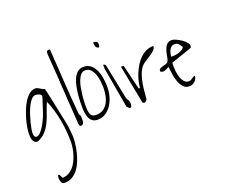

<svg xmlns="http://www.w3.org/2000/svg" viewBox="-175 -1012 2014 1718"><g transform="rotate(-20 832.0 -153.0)"><path d="M127 374Q127 365.2 128.4 356Q129.9 346.7 134.3 344.2Q138.7 341.8 145 349.6Q151.4 357.4 161.1 381.8Q192.4 381.8 218.3 368.7Q244.1 355.5 264.6 333Q285.2 310.5 299.3 281.2Q313.5 252 323.2 220.7Q333 189.5 337.4 158.7Q341.8 127.9 341.8 101.6Q341.8 0 322.3 -106Q302.7 -211.9 262.7 -305.7Q243.2 -262.7 228.5 -216.8Q213.9 -170.9 193.4 -128.4Q172.9 -85.9 143.1 -52.2Q113.3 -18.6 63.5 1Q45.9 1 35.6 -8.3Q25.4 -17.6 20 -31.2Q14.6 -44.9 13.7 -60.1Q12.7 -75.2 12.7 -88.9Q12.7 -110.4 18.1 -146Q23.4 -181.6 35.2 -222.7Q46.9 -263.7 63 -304.7Q79.1 -345.7 100.6 -378.9Q122.1 -412.1 148.4 -432.6Q174.8 -453.1 206.1 -453.1Q215.8 -453.1 225.6 -448.2Q235.4 -443.4 245.1 -437.5L264.6 -425.8Q274.4 -420.9 285.2 -418Q288.1 -405.3 294.9 -376Q301.8 -346.7 309.6 -310.1Q317.4 -273.4 325.7 -232.4Q334 -191.4 341.8 -154.8Q349.6 -118.2 356 -88.4Q362.3 -58.6 364.3 -44.9Q365.2 -38.1 367.7 -22Q370.1 -5.9 371.6 12.2Q373 30.3 374.5 45.9Q376 61.5 376 67.4Q376 95.7 372.1 133.8Q368.2 171.9 358.4 211.9Q348.6 252 333 291Q317.4 330.1 293.9 361.3Q270.5 392.6 238.8 411.6Q207 430.7 166 430.7Q142.6 430.7 134.8 413.1Q127 395.5 127 374ZM45.9 -97.7V-81.1Q45.9 -72.3 47.9 -64Q49.8 -55.7 54.7 -49.3Q59.6 -43 70.3 -43Q87.9 -43.9 106 -62.5Q124 -81.1 139.2 -105.5Q154.3 -129.9 166.5 -154.8Q178.7 -179.7 183.6 -192.4Q187.5 -201.2 195.8 -225.6Q204.1 -250 212.9 -276.9Q221.7 -303.7 229.5 -328.6Q237.3 -353.5 240.2 -363.3V-368.2Q240.2 -376 233.9 -381.8Q227.5 -387.7 219.2 -390.6Q210.9 -393.6 202.1 -395.5Q193.4 -397.5 187.5 -397.5Q166 -397.5 147 -377Q127.9 -356.4 112.3 -325.2Q96.7 -293.9 84.5 -257.3Q72.3 -220.7 63.5 -187Q54.7 -153.3 50.3 -128.4Q45.9 -103.5 45.9 -97.7Z M459 -22.5Q458 -47.9 454.1 -101.1Q450.2 -154.3 445.8 -221.2Q441.4 -288.1 437 -361.8Q432.6 -435.5 428.2 -502.9Q423.8 -570.3 419.4 -623.5Q415 -676.8 414.1 -702.1V-714.8Q414.1 -737.3 436.5 -737.3Q438.5 -737.3 442.4 -736.8Q446.3 -736.3 448.2 -736.3Q454.1 -651.4 459 -573.2Q463.9 -495.1 468.8 -418Q473.6 -340.8 479.5 -263.2Q485.4 -185.5 493.2 -101.6Q503.9 -90.8 504.9 -76.7Q505.9 -62.5 505.9 -47.9Q505.9 -41 505.4 -32.7Q504.9 -24.4 502 -17.1Q499 -9.8 492.7 -4.4Q486.3 1 476.6 1Q467.8 1 464.4 -5.9Q460.9 -12.7 459 -22.5Z M542 -147.5Q542 -167 542.5 -199.7Q543 -232.4 546.9 -270Q550.8 -307.6 558.6 -346.7Q566.4 -385.7 581.1 -417Q595.7 -448.2 618.2 -467.8Q640.6 -487.3 673.8 -487.3Q719.7 -487.3 747.6 -461.9Q775.4 -436.5 790.5 -398.9Q805.7 -361.3 811 -318.8Q816.4 -276.4 816.4 -242.2Q816.4 -205.1 805.7 -162.1Q794.9 -119.1 772.5 -83Q750 -46.9 716.3 -22.9Q682.6 1 635.7 1Q605.5 1 586.9 -13.2Q568.4 -27.3 559.1 -48.8Q549.8 -70.3 545.9 -96.7Q542 -123 542 -147.5ZM575.2 -159.2Q575.2 -140.6 576.2 -120.6Q577.1 -100.6 582 -83Q586.9 -65.4 599.6 -54.7Q612.3 -43.9 636.7 -43.9Q679.7 -43.9 707.5 -63.5Q735.4 -83 752 -113.8Q768.6 -144.5 774.9 -181.6Q781.2 -218.8 781.2 -252.9Q781.2 -274.4 777.8 -308.6Q774.4 -342.8 763.7 -375Q752.9 -407.2 732.4 -430.2Q711.9 -453.1 678.7 -453.1Q655.3 -453.1 638.2 -434.6Q621.1 -416 609.4 -386.7Q597.7 -357.4 591.3 -322.3Q585 -287.1 581.1 -254.9Q577.1 -222.7 576.2 -196.3Q575.2 -169.9 575.2 -159.2Z M848.6 -444.3Q854.5 -444.3 861.8 -440.4Q869.1 -436.5 871.1 -429.7L939.5 -90.8Q951.2 -73.2 956.5 -62.5Q961.9 -51.8 961.9 -34.2Q961.9 -25.4 959 -12.2Q956.1 1 945.3 1H941.4Q939.5 1 939.5 0Q937.5 -1 933.6 -3.9L918.9 -18.6Q916 -21.5 916 -22.5L848.6 -408.2ZM832 -663.1Q853.5 -663.1 863.8 -657.7Q874 -652.3 874 -631.8Q874 -625 873 -615.2Q872.1 -605.5 861.3 -602.5Q841.8 -610.4 836.9 -627.9Q832 -645.5 832 -663.1Z M1017.6 -373 1075.2 -135.7H1086.9Q1089.8 -167 1098.1 -202.1Q1106.4 -237.3 1121.1 -272Q1135.7 -306.6 1155.8 -338.9Q1175.8 -371.1 1201.2 -395.5Q1226.6 -419.9 1258.3 -434.6Q1290 -449.2 1328.1 -449.2Q1328.1 -425.8 1309.1 -408.2Q1290 -390.6 1263.7 -374Q1237.3 -357.4 1209.5 -338.9Q1181.6 -320.3 1166 -293.9Q1149.4 -267.6 1139.2 -232.9Q1128.9 -198.2 1122.6 -161.6Q1116.2 -125 1113.3 -88.4Q1110.4 -51.8 1108.4 -22.5Q1102.5 -13.7 1096.2 -6.3Q1089.8 1 1080.1 1Q1076.2 1 1070.3 -1.5Q1064.5 -3.9 1062.5 -11.7L992.2 -373Z M1391.6 -226.6Q1369.1 -212.9 1345.7 -205.6Q1322.3 -198.2 1307.6 -214.8Q1307.6 -233.4 1320.3 -239.7Q1333 -246.1 1349.1 -250Q1365.2 -253.9 1381.3 -259.8Q1397.5 -265.6 1403.3 -283.2Q1409.2 -302.7 1414.1 -330.1Q1418.9 -357.4 1427.7 -382.8Q1436.5 -408.2 1453.1 -425.3Q1469.7 -442.4 1499 -442.4Q1515.6 -442.4 1540.5 -431.2Q1565.4 -419.9 1587.9 -404.3Q1610.4 -388.7 1626 -371.1Q1641.6 -353.5 1641.6 -338.9Q1641.6 -332 1640.1 -326.2Q1638.7 -320.3 1629.9 -316.4L1437.5 -250L1436.5 -245.1Q1436.5 -241.2 1435.5 -234.4V-222.7Q1435.5 -215.8 1435.5 -212.9Q1435.5 -193.4 1438.5 -164.6Q1441.4 -135.7 1450.7 -108.9Q1460 -82 1476.6 -62.5Q1493.2 -43 1521.5 -43Q1532.2 -43 1539.6 -47.4Q1546.9 -51.8 1554.2 -57.1Q1561.5 -62.5 1568.8 -66.9Q1576.2 -71.3 1585.9 -71.3Q1585.9 -56.6 1579.6 -43.5Q1573.2 -30.3 1562.5 -20.5Q1551.8 -10.7 1538.1 -4.9Q1524.4 1 1510.7 1Q1473.6 1 1451.2 -24.9Q1428.7 -50.8 1416.5 -87.4Q1404.3 -124 1399.4 -162.6Q1394.5 -201.2 1391.6 -226.6ZM1510.7 -399.4Q1493.2 -399.4 1481 -389.6Q1468.8 -379.9 1460.9 -365.2Q1453.1 -350.6 1449.7 -333.5Q1446.3 -316.4 1446.3 -302.7Q1461.9 -302.7 1481 -304.7Q1500 -306.6 1518.6 -312.5Q1537.1 -318.4 1552.2 -327.6Q1567.4 -336.9 1573.2 -350.6Q1558.6 -374 1545.9 -386.7Q1533.2 -399.4 1510.7 -399.4Z"/></g></svg>

Font: Waiting for the Sunrise
Style: Regular
Weight: 300
Version: Version 1.001 2001